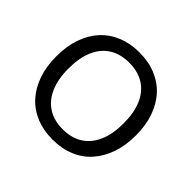

<svg xmlns="http://www.w3.org/2000/svg" viewBox="-168 -916 1127 1127"><g transform="rotate(45 395.5 -352.5)"><path d="M395 9Q320 9 259 -16Q198 -41 155 -88.5Q112 -136 89 -203Q66 -270 66 -353Q66 -437 89 -503.5Q112 -570 155 -617Q198 -664 259 -689Q320 -714 395 -714Q471 -714 532 -689Q593 -664 636 -617Q679 -570 702 -503.5Q725 -437 725 -354Q725 -270 701.5 -203Q678 -136 635.5 -88.5Q593 -41 532 -16Q471 9 395 9ZM395 -76Q468 -76 519 -108.5Q570 -141 597 -203Q624 -265 624 -353Q624 -442 597 -503.5Q570 -565 519 -597Q468 -629 395 -629Q323 -629 272 -597Q221 -565 194 -503.5Q167 -442 167 -353Q167 -265 194 -203Q221 -141 272 -108.5Q323 -76 395 -76Z"/></g></svg>

Font: Nunito Sans 12pt ExtraLight 10pt Medium
Style: Regular
Weight: 500
Version: Version 3.101;gftools[0.9.27]